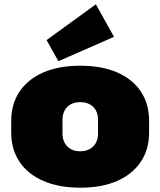

<svg xmlns="http://www.w3.org/2000/svg" viewBox="-20 -858 744 891"><path d="M352 13Q254 13 182 -18Q110 -49 71 -106.5Q32 -164 32 -244V-296Q32 -376 71 -433.5Q110 -491 181.5 -522Q253 -553 352 -553Q452 -553 523.5 -522Q595 -491 633.5 -433.5Q672 -376 672 -296V-244Q672 -164 633 -106.5Q594 -49 523 -18Q452 13 352 13ZM352 -156Q390 -156 412.5 -178.5Q435 -201 435 -239V-301Q435 -340 412.5 -362Q390 -384 352 -384Q315 -384 292.5 -362Q270 -340 270 -301V-239Q270 -201 292.5 -178.5Q315 -156 352 -156ZM509 -687 251 -574 196 -672 425 -838Z"/></svg>

Font: Pathway Extreme SemiCondensed Black
Style: Regular
Weight: 900
Width: 4
Version: Version 1.001;gftools[0.9.26]